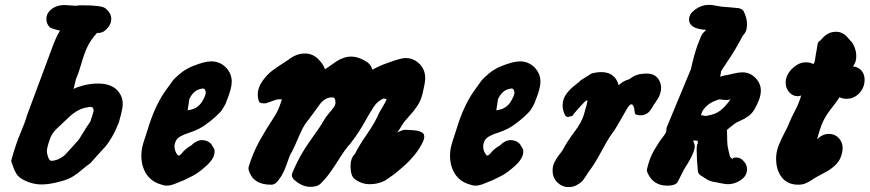

<svg xmlns="http://www.w3.org/2000/svg" viewBox="-20 -760 3560 786"><path d="M225.6 -634.8Q189.5 -642.6 182.6 -649.4Q169.9 -663.1 169.9 -682.6Q169.9 -701.2 182.6 -714.8Q205.1 -739.3 245.1 -739.3Q253.9 -739.3 269 -737.8Q284.2 -736.3 290 -736.3Q291 -736.3 293.9 -736.8Q296.9 -737.3 297.9 -737.3Q301.8 -738.3 319.3 -738.3Q396.5 -738.3 412.1 -725.6Q435.5 -706.1 435.5 -682.6Q435.5 -664.1 422.9 -648.4Q410.2 -632.8 398.4 -627.9Q383.8 -624 380.9 -625Q377.9 -626 377 -625Q349.6 -594.7 336.4 -565.4Q323.2 -536.1 313 -499.5Q302.7 -462.9 291 -436.5L281.2 -395.5Q291 -402.3 320.8 -410.2Q350.6 -418 380.9 -418Q432.6 -418 459 -391.6Q482.4 -367.2 482.4 -335Q482.4 -318.4 475.1 -290.5Q467.8 -262.7 466.8 -259.8Q465.8 -258.8 465.8 -256.8Q453.1 -224.6 438 -198.7Q422.9 -172.9 411.6 -160.2Q400.4 -147.5 380.4 -126Q360.4 -104.5 350.6 -92.8Q346.7 -88.9 344.7 -87.9Q334 -81.1 314.9 -64.5Q295.9 -47.9 276.9 -36.6Q257.8 -25.4 232.4 -18.6Q184.6 -4.9 151.4 -4.9Q109.4 -4.9 71.3 -26.4Q55.7 -35.2 47.4 -48.3Q39.1 -61.5 34.7 -75.2Q30.3 -88.9 29.3 -90.8Q24.4 -99.6 27.3 -107.4Q44.9 -170.9 64 -215.8Q83 -260.7 88.9 -281.2V-283.2L189.5 -553.7Q208 -606.4 225.6 -634.8ZM171.9 -140.6Q171.9 -130.9 177.2 -116.2Q182.6 -101.6 190.4 -101.6Q208 -102.5 223.1 -110.4Q238.3 -118.2 246.6 -126.5Q254.9 -134.8 273.4 -155.8Q292 -176.8 302.7 -188.5Q307.6 -195.3 321.8 -219.2Q335.9 -243.2 349.6 -261.7Q363.3 -302.7 363.3 -306.6Q363.3 -322.3 350.6 -322.3Q342.8 -322.3 327.1 -318.4Q317.4 -316.4 309.1 -312.5Q300.8 -308.6 295.4 -305.7Q290 -302.7 281.2 -296.4Q272.5 -290 269 -286.6Q265.6 -283.2 254.4 -272.9Q243.2 -262.7 238.3 -257.8Q236.3 -255.9 229 -249Q221.7 -242.2 220.7 -241.2Q219.7 -240.2 213.9 -234.9Q208 -229.5 206.5 -227.5Q205.1 -225.6 201.2 -221.2Q197.3 -216.8 195.8 -213.9Q194.3 -210.9 191.4 -206.5Q188.5 -202.1 187 -197.8Q185.5 -193.4 183.6 -188.5Q171.9 -155.3 171.9 -140.6Z M748 -308.6Q788.1 -312.5 807.6 -344.7Q822.3 -369.1 822.3 -380.9Q822.3 -388.7 817.4 -395.5Q812.5 -400.4 793 -393.6Q770.5 -385.7 754.9 -354.5Q753.9 -348.6 752 -333.5Q750 -318.4 748 -308.6ZM710.9 -123Q714.8 -123 719.2 -127Q723.6 -130.9 727.5 -136.2Q731.4 -141.6 741.2 -149.9Q751 -158.2 763.7 -165L769.5 -170.9Q776.4 -176.8 786.1 -181.6Q795.9 -186.5 807.6 -186.5Q808.6 -186.5 811.5 -186Q814.5 -185.5 816.4 -185.5Q828.1 -183.6 836.9 -177.2Q845.7 -170.9 847.7 -166L850.6 -160.2Q857.4 -151.4 858.4 -144.5V-138.7Q858.4 -112.3 826.7 -83Q794.9 -53.7 770.5 -41Q746.1 -28.3 731.4 -21.5H730.5Q726.6 -20.5 703.1 -10.3Q679.7 0 662.1 0Q651.4 0 632.8 -6.8Q597.7 -18.6 578.1 -49.3Q558.6 -80.1 558.6 -124Q558.6 -140.6 562 -156.2Q565.4 -171.9 573.2 -194.8Q581.1 -217.8 583 -224.6Q612.3 -324.2 656.2 -386.7Q676.8 -416 686.5 -428.7Q696.3 -441.4 718.3 -459.5Q740.2 -477.5 766.6 -488.3Q816.4 -508.8 844.7 -508.8Q878.9 -508.8 903.3 -485.4Q928.7 -460 928.7 -425.8Q928.7 -397.5 908.2 -347.7Q904.3 -335.9 898.4 -325.7Q892.6 -315.4 888.2 -309.1Q883.8 -302.7 874 -293.5Q864.3 -284.2 860.8 -280.8Q857.4 -277.3 845.2 -267.6Q833 -257.8 830.1 -255.9Q798.8 -230.5 754.9 -216.8Q710.9 -203.1 701.2 -185.5Q694.3 -172.9 694.3 -160.2Q694.3 -150.4 697.8 -141.6Q701.2 -132.8 705.1 -127.9Q709 -123 710.9 -123Z M1640.6 -228.5Q1644.5 -228.5 1653.8 -228Q1663.1 -227.5 1668.9 -227.1Q1674.8 -226.6 1683.1 -225.6Q1691.4 -224.6 1696.3 -222.7Q1701.2 -220.7 1706.5 -218.3Q1711.9 -215.8 1714.4 -210.9Q1716.8 -206.1 1716.8 -200.2Q1716.8 -190.4 1710 -176.8Q1698.2 -152.3 1679.2 -128.4Q1660.2 -104.5 1639.6 -85.9Q1619.1 -67.4 1602.1 -53.7Q1585 -40 1570.8 -30.8Q1556.6 -21.5 1555.7 -20.5Q1526.4 -5.9 1494.1 -5.9Q1460 -5.9 1431.6 -27.3Q1415 -40 1415 -81.1Q1415 -112.3 1433.6 -130.9Q1449.2 -163.1 1482.4 -210.9Q1515.6 -258.8 1531.2 -295.9Q1533.2 -300.8 1546.4 -322.3Q1559.6 -343.8 1562.5 -354.5Q1561.5 -354.5 1559.6 -355Q1557.6 -355.5 1554.7 -356Q1551.8 -356.4 1548.8 -356.4Q1524.4 -344.7 1510.3 -323.2Q1496.1 -301.8 1471.7 -258.3Q1447.3 -214.8 1414.1 -171.9Q1395.5 -153.3 1358.9 -94.7Q1322.3 -36.1 1292 -7.8Q1279.3 4.9 1251 4.9Q1215.8 4.9 1182.6 -25.4Q1170.9 -39.1 1176.8 -52.7Q1207 -125 1249.5 -183.6Q1292 -242.2 1303.7 -263.7Q1313.5 -281.2 1327.1 -296.9Q1340.8 -312.5 1347.2 -321.8Q1353.5 -331.1 1353.5 -340.8Q1353.5 -341.8 1353 -344.2Q1352.5 -346.7 1352.5 -347.7Q1351.6 -361.3 1340.8 -361.3H1337.9Q1323.2 -361.3 1311 -353.5Q1298.8 -345.7 1292 -336.9Q1285.2 -328.1 1270 -306.6Q1254.9 -285.2 1244.1 -271.5Q1228.5 -252.9 1218.8 -233.9Q1209 -214.8 1197.8 -188Q1186.5 -161.1 1175.8 -140.6Q1175.8 -138.7 1173.8 -136.7Q1167 -127.9 1151.9 -83Q1136.7 -38.1 1109.4 -10.7Q1099.6 -3.9 1091.8 -3.9H1088.9Q1015.6 -3.9 998 -63.5Q996.1 -69.3 998 -77.1Q1015.6 -134.8 1042.5 -183.1Q1069.3 -231.4 1093.3 -267.1Q1117.2 -302.7 1125 -327.1Q1134.8 -353.5 1133.8 -354.5L1132.8 -353.5Q1131.8 -353.5 1129.9 -353.5Q1127.9 -353.5 1124 -353.5Q1116.2 -353.5 1109.9 -351.6Q1103.5 -349.6 1091.8 -345.2Q1080.1 -340.8 1067.4 -336.9H1059.6Q1048.8 -336.9 1043.9 -340.3Q1039.1 -343.8 1037.1 -355.5Q1035.2 -362.3 1035.2 -374Q1035.2 -400.4 1053.7 -427.2Q1072.3 -454.1 1093.3 -469.7Q1114.3 -485.4 1137.2 -500Q1160.2 -514.6 1161.1 -515.6Q1163.1 -515.6 1163.1 -517.6Q1195.3 -541 1227.5 -541Q1258.8 -541 1280.8 -520Q1302.7 -499 1310.5 -476.6Q1317.4 -480.5 1333 -491.7Q1348.6 -502.9 1358.9 -509.8Q1369.1 -516.6 1385.3 -522.5Q1401.4 -528.3 1417 -528.3Q1450.2 -528.3 1485.4 -503.9Q1497.1 -496.1 1504.9 -474.6Q1531.2 -490.2 1568.4 -502.9Q1621.1 -522.5 1640.6 -522.5Q1668.9 -522.5 1691.4 -503.9Q1720.7 -479.5 1720.7 -439.5Q1720.7 -422.9 1710.9 -380.9Q1704.1 -350.6 1689.5 -328.1Q1674.8 -305.7 1654.8 -284.2Q1634.8 -262.7 1626 -248Q1615.2 -229.5 1606.4 -217.8Q1609.4 -218.8 1615.2 -221.7Q1621.1 -224.6 1627 -226.6Q1632.8 -228.5 1638.7 -228.5Z M2011.7 -308.6Q2051.8 -312.5 2071.3 -344.7Q2085.9 -369.1 2085.9 -380.9Q2085.9 -388.7 2081.1 -395.5Q2076.2 -400.4 2056.6 -393.6Q2034.2 -385.7 2018.6 -354.5Q2017.6 -348.6 2015.6 -333.5Q2013.7 -318.4 2011.7 -308.6ZM1974.6 -123Q1978.5 -123 1982.9 -127Q1987.3 -130.9 1991.2 -136.2Q1995.1 -141.6 2004.9 -149.9Q2014.6 -158.2 2027.3 -165L2033.2 -170.9Q2040 -176.8 2049.8 -181.6Q2059.6 -186.5 2071.3 -186.5Q2072.3 -186.5 2075.2 -186Q2078.1 -185.5 2080.1 -185.5Q2091.8 -183.6 2100.6 -177.2Q2109.4 -170.9 2111.3 -166L2114.3 -160.2Q2121.1 -151.4 2122.1 -144.5V-138.7Q2122.1 -112.3 2090.3 -83Q2058.6 -53.7 2034.2 -41Q2009.8 -28.3 1995.1 -21.5H1994.1Q1990.2 -20.5 1966.8 -10.3Q1943.4 0 1925.8 0Q1915 0 1896.5 -6.8Q1861.3 -18.6 1841.8 -49.3Q1822.3 -80.1 1822.3 -124Q1822.3 -140.6 1825.7 -156.2Q1829.1 -171.9 1836.9 -194.8Q1844.7 -217.8 1846.7 -224.6Q1876 -324.2 1919.9 -386.7Q1940.4 -416 1950.2 -428.7Q1960 -441.4 1981.9 -459.5Q2003.9 -477.5 2030.3 -488.3Q2080.1 -508.8 2108.4 -508.8Q2142.6 -508.8 2167 -485.4Q2192.4 -460 2192.4 -425.8Q2192.4 -397.5 2171.9 -347.7Q2168 -335.9 2162.1 -325.7Q2156.2 -315.4 2151.9 -309.1Q2147.5 -302.7 2137.7 -293.5Q2127.9 -284.2 2124.5 -280.8Q2121.1 -277.3 2108.9 -267.6Q2096.7 -257.8 2093.8 -255.9Q2062.5 -230.5 2018.6 -216.8Q1974.6 -203.1 1964.8 -185.5Q1958 -172.9 1958 -160.2Q1958 -150.4 1961.4 -141.6Q1964.8 -132.8 1968.8 -127.9Q1972.7 -123 1974.6 -123Z M2307.6 5.9Q2281.2 5.9 2261.7 -13.2Q2242.2 -32.2 2242.2 -62.5Q2242.2 -80.1 2250 -96.2Q2257.8 -112.3 2270 -127.4Q2282.2 -142.6 2285.2 -148.4Q2299.8 -177.7 2330.6 -218.8Q2361.3 -259.8 2370.1 -290Q2384.8 -341.8 2384.8 -344.7Q2384.8 -348.6 2382.8 -349.6Q2377.9 -349.6 2352.1 -320.8Q2326.2 -292 2324.2 -286.1Q2309.6 -281.2 2303.7 -281.2Q2294.9 -281.2 2289.1 -297.9Q2283.2 -314.5 2283.2 -329.1Q2283.2 -355.5 2299.3 -376.5Q2315.4 -397.5 2335 -412.1Q2354.5 -426.8 2356.4 -430.7L2401.4 -459Q2422.9 -464.8 2441.4 -464.8Q2498 -464.8 2512.7 -411.1Q2530.3 -428.7 2555.7 -435.5Q2557.6 -436.5 2564.9 -441.9Q2572.3 -447.3 2584 -452.1Q2595.7 -457 2611.3 -458Q2613.3 -458 2618.2 -458.5Q2623 -459 2626 -459Q2664.1 -459 2678.7 -430.7Q2686.5 -416 2686.5 -399.4Q2686.5 -388.7 2682.6 -377Q2678.7 -365.2 2675.3 -359.4Q2671.9 -353.5 2663.6 -341.3Q2655.3 -329.1 2654.3 -328.1L2652.3 -324.2Q2650.4 -320.3 2648.4 -317.4Q2646.5 -314.5 2643.1 -309.6Q2639.6 -304.7 2636.2 -301.3Q2632.8 -297.9 2627.9 -294.9Q2623 -292 2617.2 -290Q2611.3 -288.1 2604.5 -288.1H2598.6Q2585 -289.1 2581.5 -292.5Q2578.1 -295.9 2577.6 -305.7Q2577.1 -315.4 2574.2 -323.2Q2570.3 -333 2564.5 -333Q2557.6 -333 2546.4 -314.5Q2535.2 -295.9 2517.1 -263.2Q2499 -230.5 2483.4 -210Q2465.8 -185.5 2439.9 -136.7Q2414.1 -87.9 2389.6 -56.6Q2387.7 -53.7 2379.4 -40.5Q2371.1 -27.3 2363.8 -19Q2356.4 -10.7 2341.3 -2.4Q2326.2 5.9 2307.6 5.9Z M2800.8 -680.7Q2800.8 -703.1 2826.7 -721.7Q2852.5 -740.2 2881.8 -740.2Q2893.6 -740.2 2913.1 -736.3Q2932.6 -732.4 2938.5 -732.4Q2953.1 -731.4 2974.1 -729.5Q2995.1 -727.5 3003.9 -726.6Q3018.6 -723.6 3024.4 -713.9Q3038.1 -686.5 3038.1 -660.2Q3038.1 -629.9 3021.5 -615.2Q2991.2 -557.6 2965.8 -520Q2940.4 -482.4 2931.6 -467.8Q2931.6 -458 2927.7 -446.3Q2947.3 -452.1 2957 -453.1Q2960 -453.1 2981.9 -458.5Q3003.9 -463.9 3018.6 -463.9Q3050.8 -463.9 3073.2 -440.4Q3094.7 -418 3094.7 -388.7Q3094.7 -358.4 3070.3 -315.4Q3059.6 -295.9 3043.9 -284.7Q3028.3 -273.4 3010.3 -265.6Q2992.2 -257.8 2986.3 -252.9L2956.1 -228.5Q2956.1 -199.2 2957 -183.6Q2958 -168 2958.5 -162.6Q2959 -157.2 2961.9 -146Q2964.8 -134.8 2966.8 -125Q2966.8 -121.1 2969.7 -117.2Q2972.7 -113.3 2975.6 -111.3L2978.5 -108.4Q2978.5 -115.2 2994.1 -115.2Q3013.7 -115.2 3027.3 -96.7Q3038.1 -85 3038.1 -67.4Q3038.1 -40 3012.7 -22.9Q2987.3 -5.9 2960 -5.9Q2947.3 -5.9 2896.5 -16.6Q2884.8 -19.5 2876 -24.4Q2867.2 -29.3 2859.9 -34.7Q2852.5 -40 2849.6 -41Q2837.9 -47.9 2836.9 -59.6Q2832 -112.3 2832 -144.5Q2832 -156.2 2833 -163.1Q2834 -169.9 2835 -170.9Q2835.9 -171.9 2836.9 -172.9Q2837.9 -173.8 2837.9 -174.8L2836.9 -175.8Q2836.9 -177.7 2836.4 -179.7Q2835.9 -181.6 2835.9 -183.6L2819.3 -185.5V-183.6L2818.4 -181.6Q2818.4 -179.7 2821.3 -173.8Q2824.2 -168 2824.2 -161.1Q2824.2 -133.8 2780.3 -66.4L2753.9 -14.6Q2745.1 0 2711.9 0Q2652.3 0 2629.9 -54.7Q2627 -62.5 2628.9 -68.4Q2638.7 -112.3 2658.7 -146.5Q2678.7 -180.7 2693.4 -198.7Q2708 -216.8 2708 -226.6V-229.5Q2708 -236.3 2710 -240.2L2808.6 -477.5Q2822.3 -540 2836.4 -577.6Q2850.6 -615.2 2855.5 -621.6Q2860.4 -627.9 2871.1 -637.7Q2800.8 -641.6 2800.8 -680.7ZM2849.6 -289.1Q2867.2 -285.2 2868.2 -285.2Q2897.5 -290 2912.6 -297.4Q2927.7 -304.7 2945.3 -322.3Q2960.9 -338.9 2970.7 -353.5Q2964.8 -350.6 2953.1 -350.6Q2943.4 -350.6 2925.8 -353.5Q2894.5 -344.7 2877.4 -330.1Q2860.4 -315.4 2854.5 -302.7Z M3248 -3.9Q3204.1 -3.9 3180.7 -33.7Q3157.2 -63.5 3157.2 -110.4Q3157.2 -136.7 3166.5 -161.6Q3175.8 -186.5 3190.4 -213.9Q3205.1 -241.2 3210.9 -256.8Q3218.8 -277.3 3235.4 -308.6Q3252 -339.8 3259.8 -369.1Q3252 -366.2 3245.1 -366.2Q3225.6 -366.2 3210.9 -382.3Q3196.3 -398.4 3196.3 -421.9Q3196.3 -455.1 3227.5 -483.4Q3252 -504.9 3279.3 -504.9Q3287.1 -504.9 3293.9 -503.4Q3300.8 -502 3304.7 -500L3309.6 -498Q3311.5 -500 3312.5 -501.5Q3313.5 -502.9 3314.5 -505.9Q3315.4 -508.8 3315.9 -511.7Q3316.4 -514.6 3317.4 -521.5Q3318.4 -528.3 3319.3 -534.7Q3320.3 -541 3322.8 -553.7Q3325.2 -566.4 3327.1 -579.1Q3328.1 -588.9 3338.9 -594.7Q3339.8 -595.7 3349.1 -606Q3358.4 -616.2 3371.6 -623Q3384.8 -629.9 3401.4 -629.9H3403.3Q3416 -629.9 3427.2 -624.5Q3438.5 -619.1 3443.8 -613.3Q3449.2 -607.4 3455.6 -600.1Q3461.9 -592.8 3462.9 -591.8Q3470.7 -585.9 3478 -567.4Q3485.4 -548.8 3485.4 -529.3Q3485.4 -504.9 3471.7 -488.3Q3495.1 -485.4 3507.3 -470.2Q3519.5 -455.1 3519.5 -433.6Q3519.5 -397.5 3491.2 -372.1Q3471.7 -355.5 3446.3 -355.5Q3427.7 -355.5 3417 -362.3Q3406.2 -344.7 3384.8 -317.9Q3363.3 -291 3350.6 -265.1Q3337.9 -239.3 3325.2 -190.4Q3347.7 -211.9 3374 -211.9Q3397.5 -211.9 3413.6 -194.8Q3429.7 -177.7 3429.7 -152.3Q3429.7 -150.4 3429.2 -147.5Q3428.7 -144.5 3428.7 -142.6Q3425.8 -123 3417.5 -107.4Q3409.2 -91.8 3395.5 -80.1Q3381.8 -68.4 3371.6 -62Q3361.3 -55.7 3342.3 -45.9Q3323.2 -36.1 3317.4 -32.2Q3315.4 -31.2 3306.6 -25.4Q3297.9 -19.5 3293.5 -17.1Q3289.1 -14.6 3280.8 -10.7Q3272.5 -6.8 3264.6 -5.4Q3256.8 -3.9 3248 -3.9Z"/></svg>

Font: Essays1743
Style: BoldItalic
Weight: 700
Italic angle: -10°
Designer: Based on the typeface in a 1743 English translation of the essays of Montaigne.  PostScript/TrueType font designed by Jo
Version: Version 002.100